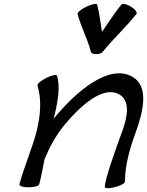

<svg xmlns="http://www.w3.org/2000/svg" viewBox="-20 -948 757 988"><path d="M510 -683C564 -750 629 -809 682 -876C688 -884 675 -901 654 -914C632 -927 610 -932 604 -924C568 -879 537 -831 505 -784C497 -831 492 -879 480 -924C478 -932 453 -927 425 -914C398 -901 377 -884 379 -876C397 -809 430 -750 447 -683C450 -673 462 -668 476 -670C489 -668 502 -673 510 -683ZM173 -508C195 -435 189 -351 167 -267C143 -178 104 -89 80 0C78 9 99 16 127 16C155 16 180 9 182 0C193 -43 201 -86 209 -128C234 -189 266 -249 310 -303C397 -408 512 -509 594 -462C651 -430 637 -347 608 -270C573 -175 521 -28 519 13C519 22 542 23 571 15C600 8 623 -5 623 -13C623 -94 646 -179 677 -263C719 -378 747 -505 661 -553C544 -620 378 -486 256 -337C277 -419 292 -502 273 -559C270 -566 246 -561 218 -547C191 -533 170 -516 173 -508Z"/></svg>

Font: Nupuram Medium Oblique
Style: Regular
Weight: 500
Designer: Santhosh Thottingal (santhosh.thottingal@gmail.com)
Foundry: SMC
Version: Version 1.000